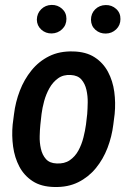

<svg xmlns="http://www.w3.org/2000/svg" viewBox="-20 -746 524 776"><path d="M31.2 -242.7 36.6 -284.7Q42.5 -333.5 60.1 -379.2Q77.6 -424.8 107.2 -461.4Q136.7 -498 178.5 -518.8Q220.2 -539.6 274.9 -538.1Q327.6 -537.1 362.3 -514.6Q397 -492.2 416.5 -455.6Q436 -418.9 441.9 -374.8Q447.8 -330.6 443.4 -285.2L438 -242.7Q432.1 -194.3 414.6 -148.4Q397 -102.5 367.4 -66.4Q337.9 -30.3 296.1 -9.5Q254.4 11.2 199.7 9.8Q146.5 8.8 112.1 -13.7Q77.6 -36.1 58.3 -72.5Q39.1 -108.9 33 -153.3Q26.9 -197.8 31.2 -242.7ZM147.9 -285.2 143.1 -241.7Q141.1 -222.2 140.4 -196Q139.6 -169.9 145.3 -144.8Q150.9 -119.6 165.8 -103Q180.7 -86.4 208.5 -85.4Q240.2 -83.5 262 -98.4Q283.7 -113.3 296.9 -137.7Q310.1 -162.1 317.1 -189.9Q324.2 -217.8 327.6 -243.2L332.5 -285.6Q334 -305.2 334.5 -331.5Q335 -357.9 329.3 -382.8Q323.7 -407.7 309.1 -424.6Q294.4 -441.4 266.1 -442.9Q235.8 -444.8 214.6 -429.4Q193.4 -414.1 179.7 -389.6Q166 -365.2 158.4 -337.2Q150.9 -309.1 147.9 -285.2ZM128.9 -666.5Q129.4 -691.9 146.5 -708.7Q163.6 -725.6 188.5 -726.1Q212.9 -726.6 230.7 -710.7Q248.5 -694.8 248.5 -669.9Q248.5 -644.5 231 -627.9Q213.4 -611.3 189 -610.8Q164.6 -610.4 147 -626.2Q129.4 -642.1 128.9 -666.5ZM347.7 -666Q347.7 -691.4 364.7 -708.3Q381.8 -725.1 407.2 -725.6Q431.6 -726.1 449.5 -710Q467.3 -693.8 466.8 -668.9Q466.8 -644 449.5 -627.4Q432.1 -610.8 407.7 -610.4Q383.3 -609.9 365.7 -625.5Q348.1 -641.1 347.7 -666Z"/></svg>

Font: Roboto Condensed Medium
Style: Italic
Weight: 500
Italic angle: -12°
Designer: Christian Robertson
Foundry: Google
Version: Version 3.0; 2020